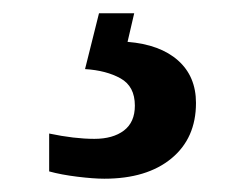

<svg xmlns="http://www.w3.org/2000/svg" viewBox="-20 -29 373 289"><path d="M137 240Q121 240 96.5 237Q72 234 54 229V172Q92 180 122 180Q150 180 166.5 167.5Q183 155 183 130Q183 101 161.5 89Q140 77 108 75L129 -9H182L172 34Q221 38 248 62Q275 86 275 126Q275 179 238 209.5Q201 240 137 240Z"/></svg>

Font: Noto Serif NP Hmong SemiBold
Style: Regular
Weight: 600
Designer: Dalton Maag Ltd
Foundry: Dalton Maag Ltd
Version: Version 1.001; ttfautohint (v1.8.4.7-5d5b)